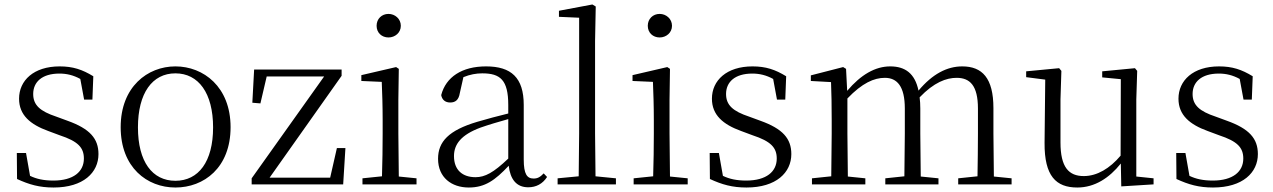

<svg xmlns="http://www.w3.org/2000/svg" viewBox="-20 -822 5677 856"><path d="M219 14C352 14 419 -53 419 -135C419 -204 381 -248 280 -284L231 -302C159 -326 128 -353 128 -403C128 -456 167 -494 245 -494C277 -494 307 -487 338 -470L355 -378H392L396 -482C347 -512 305 -526 246 -526C130 -526 65 -463 65 -382C65 -309 115 -267 195 -238L246 -219C328 -192 354 -164 354 -115C354 -57 308 -17 218 -17C175 -17 143 -24 114 -38L96 -140H55L56 -24C110 1 156 14 219 14Z M762 14C889 14 1008 -74 1008 -255C1008 -435 887 -526 762 -526C638 -526 518 -435 518 -255C518 -75 636 14 762 14ZM762 -16C659 -16 595 -101 595 -254C595 -407 659 -495 762 -495C865 -495 930 -407 930 -254C930 -101 865 -16 762 -16Z M1102 0H1510L1520 -162H1482L1452 -30H1182L1503 -484V-512H1113L1105 -364L1141 -361L1169 -481H1425L1102 -27Z M1712 -655C1741 -655 1767 -676 1767 -707C1767 -738 1741 -760 1712 -760C1682 -760 1659 -738 1659 -707C1659 -676 1682 -655 1712 -655ZM1682 0H1837V-27L1758 -35L1756 -227V-378L1758 -515L1746 -523L1591 -487V-461L1682 -457C1684 -407 1686 -352 1686 -285V-227C1686 -173 1685 -91 1683 -36L1596 -27V0Z M2335 13C2370 13 2399 -2 2419 -33L2404 -49C2388 -32 2376 -26 2359 -26C2330 -26 2315 -45 2315 -111V-354C2315 -476 2259 -526 2147 -526C2040 -526 1968 -479 1947 -398C1951 -377 1965 -365 1987 -365C2010 -365 2025 -376 2030 -407L2046 -478C2075 -490 2103 -495 2130 -495C2210 -495 2246 -466 2246 -354V-316C2201 -305 2152 -292 2108 -279C1980 -241 1933 -190 1933 -114C1933 -31 1993 14 2070 14C2142 14 2187 -18 2248 -83C2255 -23 2282 13 2335 13ZM2246 -115C2180 -52 2142 -32 2100 -32C2042 -32 2004 -64 2004 -126C2004 -179 2036 -221 2122 -253C2159 -266 2203 -279 2246 -291Z M2559 0H2726V-27L2635 -36L2633 -227V-639L2636 -793L2621 -802L2472 -774V-747L2562 -743V-227L2560 -36L2466 -27V0Z M2921 -655C2950 -655 2976 -676 2976 -707C2976 -738 2950 -760 2921 -760C2891 -760 2868 -738 2868 -707C2868 -676 2891 -655 2921 -655ZM2891 0H3046V-27L2967 -35L2965 -227V-378L2967 -515L2955 -523L2800 -487V-461L2891 -457C2893 -407 2895 -352 2895 -285V-227C2895 -173 2894 -91 2892 -36L2805 -27V0Z M3308 14C3441 14 3508 -53 3508 -135C3508 -204 3470 -248 3369 -284L3320 -302C3248 -326 3217 -353 3217 -403C3217 -456 3256 -494 3334 -494C3366 -494 3396 -487 3427 -470L3444 -378H3481L3485 -482C3436 -512 3394 -526 3335 -526C3219 -526 3154 -463 3154 -382C3154 -309 3204 -267 3284 -238L3335 -219C3417 -192 3443 -164 3443 -115C3443 -57 3397 -17 3307 -17C3264 -17 3232 -24 3203 -38L3185 -140H3144L3145 -24C3199 1 3245 14 3308 14Z M4336 0H4490V-27L4411 -35L4409 -227V-340C4409 -474 4359 -526 4270 -526C4202 -526 4137 -492 4075 -418C4059 -495 4015 -526 3949 -526C3882 -526 3818 -489 3757 -417L3752 -515L3739 -523L3595 -486V-461L3685 -456C3687 -406 3688 -354 3688 -286V-227L3686 -36L3600 -27V0H3838V-27L3760 -35L3758 -227V-383C3824 -452 3877 -475 3925 -475C3979 -475 4014 -438 4014 -338V-227L4012 -36L3927 -27V0H4164V-27L4085 -35L4083 -227V-338C4083 -356 4082 -373 4080 -388C4144 -455 4199 -475 4245 -475C4304 -475 4340 -441 4340 -338V-227C4340 -172 4339 -91 4338 -36L4252 -27V0Z M4979 9 5123 0V-27L5046 -35V-379L5050 -506L5040 -518L4894 -504V-477L4977 -469L4976 -128C4928 -71 4871 -37 4812 -37C4745 -37 4708 -76 4708 -187V-379L4712 -506L4702 -518L4555 -504V-478L4640 -467L4637 -185C4636 -37 4688 14 4783 14C4861 14 4926 -29 4977 -93Z M5388 14C5521 14 5588 -53 5588 -135C5588 -204 5550 -248 5449 -284L5400 -302C5328 -326 5297 -353 5297 -403C5297 -456 5336 -494 5414 -494C5446 -494 5476 -487 5507 -470L5524 -378H5561L5565 -482C5516 -512 5474 -526 5415 -526C5299 -526 5234 -463 5234 -382C5234 -309 5284 -267 5364 -238L5415 -219C5497 -192 5523 -164 5523 -115C5523 -57 5477 -17 5387 -17C5344 -17 5312 -24 5283 -38L5265 -140H5224L5225 -24C5279 1 5325 14 5388 14Z"/></svg>

Font: Noto Serif HK Light
Style: Regular
Weight: 300
Designer: Ryoko NISHIZUKA 西塚涼子 (kana & ideographs); Frank Grießhammer (Latin, Greek & Cyrillic); Wenlong ZHANG 张文龙 (bopomofo); San
Foundry: Adobe
Version: Version 2.001;hotconv 1.1.0;makeotfexe 2.6.0